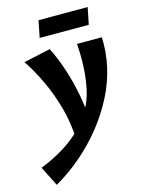

<svg xmlns="http://www.w3.org/2000/svg" viewBox="-178 -680 784 1046"><g transform="rotate(-15 214.0 -157.0)"><path d="M9 289 -47 178Q26 149 85 112.5Q144 76 188 31.5Q232 -13 260.5 -64Q289 -115 301 -173Q313 -231 316 -293.5Q319 -356 314 -424H454Q456 -383 452.5 -342.5Q449 -302 440 -260Q422 -178 381.5 -98.5Q341 -19 283.5 53Q226 125 156 185Q86 245 9 289ZM175 76Q172 -16 148 -103Q124 -190 88 -266.5Q52 -343 12 -402L163 -435Q193 -376 217 -303Q241 -230 256 -153Q271 -76 272 -3ZM126 -508 145 -603H422L403 -508Z"/></g></svg>

Font: Ysabeau Infant ExtraBold
Style: Italic
Weight: 800
Italic angle: -12°
Designer: Christian Thalmann (Catharsis Fonts)
Version: Version 2.001;gftools[0.9.30]; featfreeze: ss01,ss02,lnum